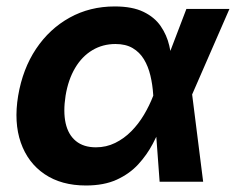

<svg xmlns="http://www.w3.org/2000/svg" viewBox="-20 -567 736 599"><path d="M248 11.7Q171.4 11.7 119.1 -23.7Q66.9 -59.1 44.9 -122.1Q22.9 -185.1 36.6 -268.1Q50.8 -352.1 92.5 -414.6Q134.3 -477.1 197.3 -512Q260.3 -546.9 337.9 -546.9Q393.1 -546.9 427.7 -530Q462.4 -513.2 481.4 -485.4Q500.5 -457.5 508.1 -424.6Q515.6 -391.6 517.6 -359.9H560.5L579.1 -274.9L613.8 0H478L458 -271Q456.1 -302.7 449.2 -331.3Q442.4 -359.9 429 -382.1Q415.5 -404.3 393.8 -417Q372.1 -429.7 340.3 -429.7Q300.3 -429.7 268.1 -410.4Q235.8 -391.1 214.4 -355Q192.9 -318.8 184.6 -268.6Q176.8 -218.8 184.8 -182.6Q192.9 -146.5 216.8 -127Q240.7 -107.4 279.3 -107.4Q311.5 -107.4 339.4 -121.1Q367.2 -134.8 389.6 -157.5Q412.1 -180.2 429.2 -209Q446.3 -237.8 458 -268.1L561.5 -539.1H695.8L577.6 -268.1L530.8 -184.6H488.3Q474.6 -152.3 456.5 -118.2Q438.5 -84 411.4 -54.4Q384.3 -24.9 344.5 -6.6Q304.7 11.7 248 11.7Z"/></svg>

Font: Inter 18pt
Style: Bold Italic
Weight: 700
Italic angle: -9.3988°
Designer: Rasmus Andersson
Foundry: rsms
Version: Version 4.001;git-66647c0bb